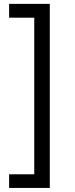

<svg xmlns="http://www.w3.org/2000/svg" viewBox="-20 -842 381 977"><path d="M26.4 114.3V44.9H154.3V-752H26.4V-822.3H233.4V114.3Z"/></svg>

Font: WEMIX Pretendard Variable
Style: Regular
Weight: 400
Designer: Base glyphs from Inter by Rasmus Andersson; Hangeul glyphs from Noto Sans CJK(Source Han Sans) by Jang Soo-young and Kan
Foundry: Kil Hyung-jin
Version: Version 1.000;Glyphs 3.2 (3208)